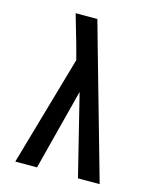

<svg xmlns="http://www.w3.org/2000/svg" viewBox="-111 -812 722 888"><g transform="rotate(15 250.0 -367.5)"><path d="M48 0 199 -526 180 -597Q170 -631 160 -665.5Q150 -700 140 -735H244L276 -621L452 0H348L252 -388L152 0Z"/></g></svg>

Font: Iosevka Custom Semibold
Style: Regular
Weight: 600
Designer: Belleve Invis
Foundry: Belleve Invis
Version: Version 27.0.2; ttfautohint (v1.8.4)